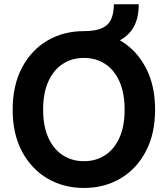

<svg xmlns="http://www.w3.org/2000/svg" viewBox="-20 -887 801 917"><path d="M380.9 -661.1V-738.3Q432.1 -738.3 463.6 -751Q495.1 -763.7 509.3 -792Q523.4 -820.3 523.9 -866.7H642.6Q642.6 -790.5 610.6 -745.4Q578.6 -700.2 520 -680.7Q461.4 -661.1 380.9 -661.1ZM380.9 10.7Q283.7 10.7 206.8 -34.4Q129.9 -79.6 85.2 -163.3Q40.5 -247.1 40.5 -363.3Q40.5 -480 85.2 -564.2Q129.9 -648.4 206.8 -693.4Q283.7 -738.3 380.9 -738.3Q478 -738.3 554.7 -693.4Q631.3 -648.4 676 -564.2Q720.7 -480 720.7 -363.3Q720.7 -247.1 676 -163.1Q631.3 -79.1 554.7 -34.2Q478 10.7 380.9 10.7ZM380.9 -117.2Q438 -117.2 481.9 -145.8Q525.9 -174.3 550.5 -229.2Q575.2 -284.2 575.2 -363.3Q575.2 -442.9 550.5 -498Q525.9 -553.2 481.9 -581.8Q438 -610.4 380.9 -610.4Q323.7 -610.4 279.8 -581.8Q235.8 -553.2 210.9 -498Q186 -442.9 186 -363.3Q186 -284.2 210.9 -229.2Q235.8 -174.3 279.8 -145.8Q323.7 -117.2 380.9 -117.2Z"/></svg>

Font: Inter Cardless Tabular Bold
Style: Bold
Weight: 700
Designer: Rasmus Andersson
Foundry: rsms
Version: Version 4.000;git-4fc901f